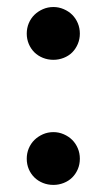

<svg xmlns="http://www.w3.org/2000/svg" viewBox="-20 -520 305 547"><path d="M56.2 -67.9Q56.2 -83.5 62 -97.4Q67.9 -111.3 78.1 -121.3Q88.4 -131.3 102.3 -137.5Q116.2 -143.6 132.3 -143.6Q147.5 -143.6 161.6 -137.5Q175.8 -131.3 185.8 -121.3Q195.8 -111.3 201.7 -97.4Q207.5 -83.5 207.5 -67.9Q207.5 -51.8 201.7 -38.1Q195.8 -24.4 185.8 -14.4Q175.8 -4.4 161.6 1.2Q147.5 6.8 132.3 6.8Q116.2 6.8 102.3 1.2Q88.4 -4.4 78.1 -14.4Q67.9 -24.4 62 -38.1Q56.2 -51.8 56.2 -67.9ZM56.2 -424.3Q56.2 -439.9 62 -453.9Q67.9 -467.8 78.1 -477.8Q88.4 -487.8 102.3 -493.9Q116.2 -500 132.3 -500Q147.5 -500 161.6 -493.9Q175.8 -487.8 185.8 -477.8Q195.8 -467.8 201.7 -453.9Q207.5 -439.9 207.5 -424.3Q207.5 -408.7 201.7 -394.8Q195.8 -380.9 185.8 -370.8Q175.8 -360.8 161.6 -355.2Q147.5 -349.6 132.3 -349.6Q116.2 -349.6 102.3 -355.2Q88.4 -360.8 78.1 -370.8Q67.9 -380.9 62 -394.8Q56.2 -408.7 56.2 -424.3Z"/></svg>

Font: Kantumruy
Style: Bold
Weight: 600
Foundry: Sovichet Tep
Version: Version 1.20 August 16, 2013